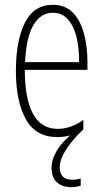

<svg xmlns="http://www.w3.org/2000/svg" viewBox="-20 -559 428 797"><path d="M228 135Q228 187 280 187Q291 187 300.5 185.5Q310 184 315 182V212Q308 214 298 216Q288 218 276 218Q239 218 216.5 198Q194 178 194 138Q194 103 215 68Q236 33 271 3Q245 10 218 10Q128 10 87 -64.5Q46 -139 46 -264Q46 -391 83.5 -465Q121 -539 199 -539Q252 -539 283.5 -505.5Q315 -472 329 -418Q343 -364 343 -303V-269H83Q83 -149 117 -86.5Q151 -24 220 -24Q273 -24 326 -61V-22Q301 1 278.5 28.5Q256 56 242 83.5Q228 111 228 135ZM199 -506Q149 -506 119 -455.5Q89 -405 84 -301H308Q309 -357 298 -403.5Q287 -450 262.5 -478Q238 -506 199 -506Z"/></svg>

Font: Noto Sans Gujarati ExtraCondensed ExtraLight
Style: Regular
Weight: 200
Width: 2
Designer: Jelle Bosma - Monotype Design Team, Universal Thirst
Foundry: Monotype Imaging Inc.
Version: Version 2.106; ttfautohint (v1.8.4.7-5d5b)